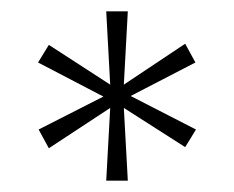

<svg xmlns="http://www.w3.org/2000/svg" viewBox="-20 -708 412 338"><path d="M167 -390 174 -518 66 -447 48 -480 162 -538 47 -598 66 -629 174 -559 167 -688H205L198 -559L306 -631L324 -598L210 -539L325 -480L306 -449L198 -518L205 -390Z"/></svg>

Font: Saira Ultra Condensed Thin
Style: Regular
Weight: 100
Width: 1
Designer: Hector Gatti with collaboration of the Omnibus-Type team
Foundry: Omnibus-Type
Version: Version 1.001; ttfautohint (v1.8)